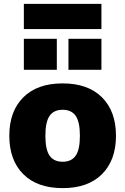

<svg xmlns="http://www.w3.org/2000/svg" viewBox="-20 -960 646 990"><path d="M333 -600V-760H503V-600ZM103 -600V-760H273V-600ZM103 -810V-940H503V-810ZM100 -458Q172 -530 303 -530Q434 -530 506 -458Q578 -386 578 -260Q578 -134 506 -62Q434 10 303 10Q172 10 100 -62Q28 -134 28 -260Q28 -386 100 -458ZM236 -157Q258 -126 303 -126Q348 -126 370 -157Q392 -188 392 -260Q392 -332 370 -363Q348 -394 303 -394Q258 -394 236 -363Q214 -332 214 -260Q214 -188 236 -157Z"/></svg>

Font: Mplus 1p Black
Style: Regular
Weight: 900
Version: Version 1.061